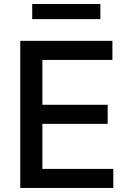

<svg xmlns="http://www.w3.org/2000/svg" viewBox="-20 -929 643 949"><path d="M476.1 -909.2V-834.5H139.2V-909.2ZM80.1 0V-727.1H535.6V-632.8H189.5V-411.1H512.2V-316.9H189.5V-94.2H540V0Z"/></svg>

Font: Interop Med
Style: Regular
Weight: 500
Designer: Rasmus Andersson, Google, Jang Haemin
Foundry: jhaemin
Version: Version 1.007